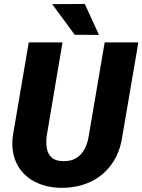

<svg xmlns="http://www.w3.org/2000/svg" viewBox="-20 -921 706 952"><path d="M499 -710.9H666L586.9 -247.1Q575.2 -165.5 533.9 -107.4Q492.7 -49.3 427.7 -19Q362.8 11.2 280.8 10.3Q204.6 8.8 147.7 -22.5Q90.8 -53.7 62.5 -110.8Q34.2 -168 43.5 -246.6L122.6 -710.9H290L211.4 -246.1Q207.5 -213.9 212.2 -186Q216.8 -158.2 235.4 -140.6Q253.9 -123 291 -122.1Q330.6 -120.6 357.2 -136.7Q383.8 -152.8 399.2 -181.6Q414.6 -210.4 419.9 -246.6ZM400.4 -901.4 470.7 -748 350.6 -748.5 238.8 -900.4Z"/></svg>

Font: Roboto Black
Style: Italic
Weight: 900
Italic angle: -12°
Designer: Christian Robertson
Foundry: Google
Version: Version 3.0; 2020